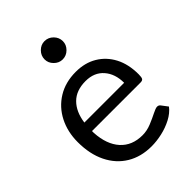

<svg xmlns="http://www.w3.org/2000/svg" viewBox="-213 -832 942 942"><g transform="rotate(-45 257.5 -361.5)"><path d="M276 7Q203 7 148.5 -26Q94 -59 64 -120Q34 -181 34 -264Q34 -335 63 -392Q92 -449 145.5 -482Q199 -515 271 -515Q334 -515 381 -487Q428 -459 454.5 -408.5Q481 -358 481 -288Q481 -267 476.5 -260Q472 -253 459 -253H122V-240Q127 -156 169 -109.5Q211 -63 283 -63Q314 -63 344.5 -75.5Q375 -88 398.5 -100Q422 -112 432 -112Q443 -112 449 -104L474 -71Q454 -45 420.5 -27.5Q387 -10 349 -1.5Q311 7 276 7ZM125 -309H401Q401 -371 367 -410Q333 -449 273 -449Q208 -449 171 -412Q134 -375 125 -309ZM269 -603Q244 -603 225 -622Q206 -641 206 -666Q206 -692 225 -711Q244 -730 269 -730Q295 -730 314 -711Q333 -692 333 -666Q333 -641 314 -622Q295 -603 269 -603Z"/></g></svg>

Font: Aleo
Style: Regular
Weight: 400
Designer: Alessio Laiso
Foundry: Alessio Laiso
Version: Version 2.001; ttfautohint (v1.8.4.7-5d5b);gftools[0.9.29]